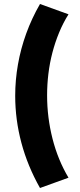

<svg xmlns="http://www.w3.org/2000/svg" viewBox="-20 -825 402 960"><path d="M180 115Q118 5.5 87 -110.8Q56 -227 56 -346Q56 -425 69.8 -503Q83.5 -581 111 -657Q138.5 -733 180 -805L322.5 -753.5Q295.5 -710.5 275.5 -662Q255.5 -613.5 242 -561.8Q228.5 -510 222 -456.2Q215.5 -402.5 215.5 -348Q215.5 -238 242.5 -131.8Q269.5 -25.5 322.5 63.5Z"/></svg>

Font: Geologica Thin Cursive ExtraBold
Style: Regular
Weight: 800
Version: Version 1.010;gftools[0.9.28]